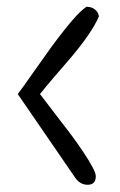

<svg xmlns="http://www.w3.org/2000/svg" viewBox="-20 -541 346 553"><path d="M255.9 -33.7Q255.9 -8.8 232.4 -8.8Q210.9 -8.8 196.8 -28.8L31.2 -270Q44.9 -288.1 76.2 -332.8Q107.4 -377.4 126.5 -403.6Q145.5 -429.7 164.1 -453.1Q204.6 -504.9 229 -521.5Q250.5 -521.5 261.2 -504.9Q264.6 -499.5 264.6 -492.7Q243.2 -445.3 186.5 -377.9Q162.6 -349.6 138.7 -322.3Q114.7 -294.9 95.2 -270Q104 -257.8 135 -218Q166 -178.2 185.1 -152.6Q204.1 -127 219.7 -103.5Q255.9 -49.3 255.9 -33.7Z"/></svg>

Font: RadleyRegular
Style: Regular
Weight: 400
Designer: vernon adams
Foundry: vernon adams
Version: Version 1.000;PS 001.001;hotconv 1.0.56